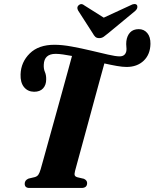

<svg xmlns="http://www.w3.org/2000/svg" viewBox="-20 -932 766 952"><path d="M352 -84Q348 -68.5 350.8 -62.2Q353.5 -56 364 -53L396 -45.5Q412 -38 412 -24.5Q412 0 384 0H126Q102.5 0 102.5 -21Q102.5 -38.5 121.5 -46.5L153 -54Q164.5 -57.5 170.2 -65.8Q176 -74 181.5 -92.5Q186.5 -110 197.5 -149.5Q208.5 -189 223.2 -242.2Q238 -295.5 254.5 -354.8Q271 -414 286.8 -471.5Q302.5 -529 315.8 -576.8Q329 -624.5 337 -654.5Q313 -659 292.2 -662Q271.5 -665 256 -665Q199 -665 197 -611Q196 -590 202.8 -574.8Q209.5 -559.5 209 -538Q209 -511 193.8 -494Q178.5 -477 149 -477Q117.5 -477.5 99 -500.2Q80.5 -523 82 -563.5Q84 -624 127.5 -667Q171 -710 250 -710Q288 -710 335.8 -701.2Q383.5 -692.5 430.8 -681.2Q478 -670 516 -661.2Q554 -652.5 573 -652.5Q601 -652.5 606.5 -679Q608 -689 606.5 -700.8Q605 -712.5 606.5 -728Q610 -755 625.2 -771.2Q640.5 -787.5 668 -787.5Q694 -787.5 710.2 -768.2Q726.5 -749 726 -714.5Q725 -662 692.5 -631Q660 -600 607.5 -600Q587.5 -600 559 -605Q530.5 -610 497.5 -617.5Q488.5 -584.5 475.2 -536.5Q462 -488.5 447 -433.2Q432 -378 417 -322.5Q402 -267 388.5 -218Q375 -169 365.5 -133.8Q356 -98.5 352 -84ZM517 -767.5Q504 -756.5 494.2 -749.8Q484.5 -743 472 -743Q459.5 -743 452.8 -749.2Q446 -755.5 439.5 -767.5L367.5 -879.5Q358 -896.5 371 -907Q384 -917.5 398.5 -905L494.5 -844.5L625.5 -905Q649 -918 659 -907Q662 -903 660.8 -894.5Q659.5 -886 650 -877.5Z"/></svg>

Font: Fraunces 144pt S050
Style: Bold Italic
Weight: 700
Italic angle: -16°
Version: Version 1.000; ttfautohint (v1.8.3)